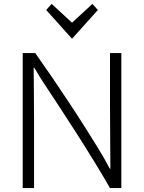

<svg xmlns="http://www.w3.org/2000/svg" viewBox="-20 -961 736 981"><path d="M154 0V-353C154 -443 152 -572 152 -616C158 -616 176 -577 198 -545C311 -375 454 -155 542 0H600V-690H542V-433C542 -324 544 -171 544 -96C538 -102 526 -128 507 -161C407 -328 273 -531 160 -690H96V0ZM216 -910 348 -763 480 -910 452 -941 348 -845 244 -941Z"/></svg>

Font: Repo Light
Style: Regular
Weight: 300
Designer: Stefan Peev
Foundry: Context Ltd
Version: Version 001.502